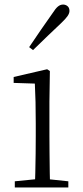

<svg xmlns="http://www.w3.org/2000/svg" viewBox="-20 -823 365 843"><path d="M45 0V-27L156 -38H175L280 -27V0ZM133 0Q134 -24 135 -64.5Q136 -105 136.5 -149Q137 -193 137 -226V-281Q137 -332 136 -375Q135 -418 133 -456L40 -459V-485L187 -519L199 -511L197 -377V-226Q197 -193 197.5 -149Q198 -105 198.5 -64.5Q199 -24 200 0ZM108 -616Q134 -655 160 -692.5Q186 -730 210 -764Q224 -786 234.5 -794.5Q245 -803 257 -803Q268 -803 276.5 -796Q285 -789 285 -775Q285 -765 277 -753Q269 -741 249 -722Q221 -696 189.5 -665.5Q158 -635 125 -603Z"/></svg>

Font: Noto Serif HK ExtraLight
Style: Regular
Weight: 200
Designer: Ryoko NISHIZUKA 西塚涼子 (kana & ideographs); Frank Grießhammer (Latin, Greek & Cyrillic); Wenlong ZHANG 张文龙 (bopomofo); San
Foundry: Adobe
Version: Version 2.002-H1;hotconv 1.1.0;makeotfexe 2.6.0